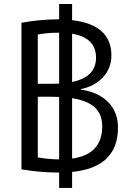

<svg xmlns="http://www.w3.org/2000/svg" viewBox="-20 -835 638 940"><path d="M85 -5.9V-723.6Q177.7 -740.2 261.7 -740.2H269.5V-815.4H333V-736.3Q525.4 -713.9 525.4 -563.5Q525.4 -502 484.9 -457.5Q444.3 -413.1 375 -398.4V-396.5Q462.9 -383.8 510.3 -334.5Q557.6 -285.2 557.6 -210Q557.6 -15.6 333 6.8V85H269.5V9.8Q175.8 9.8 85 -5.9ZM165 -64.5Q218.8 -54.7 269.5 -54.7V-360.4Q257.8 -361.3 232.4 -361.3H165ZM165 -424.8H232.4Q257.8 -424.8 269.5 -425.8V-674.8H261.7Q210.9 -674.8 165 -666ZM333 -58.6Q480.5 -79.1 480.5 -216.8Q480.5 -274.4 445.3 -308.1Q410.2 -341.8 333 -354.5ZM333 -433.6Q450.2 -458 450.2 -552.7Q450.2 -650.4 333 -669.9Z"/></svg>

Font: GenEi M Gothic v2 Regular
Style: Regular
Weight: 400
Version: Version 2.0